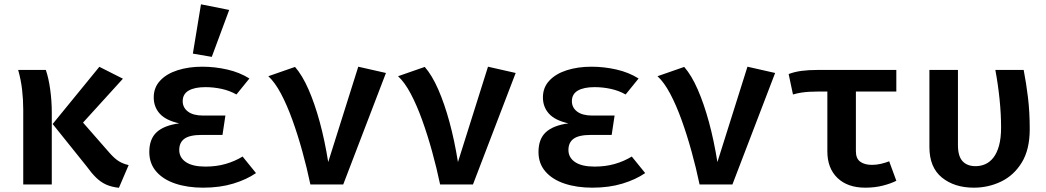

<svg xmlns="http://www.w3.org/2000/svg" viewBox="-20 -853 4840 888"><path d="M439.5 -544 548.5 -489 364 -286 487 -145.5Q511 -118.5 530.5 -106.8Q550 -95 575 -89.5L530 15.5Q496.5 12 471.2 0.8Q446 -10.5 424.5 -31.5Q403 -52.5 380 -84.5L223.5 -279.5ZM192 -529.5Q205 -491.5 212.2 -439Q219.5 -386.5 219.5 -332.5V0H87.5V-345.5Q87.5 -392.5 82.2 -438Q77 -483.5 64 -529.5Z M1009 -229H913.5Q857.5 -229 833.2 -211.5Q809 -194 809 -159.5Q809 -124 840 -103.2Q871 -82.5 930 -82.5Q981 -82.5 1023.5 -94.8Q1066 -107 1102 -129L1164 -52.5Q1120.5 -22.5 1058.8 -3.8Q997 15 919.5 15Q847.5 15 791.2 -3.8Q735 -22.5 702.8 -59.5Q670.5 -96.5 670.5 -150Q670.5 -210 704.5 -241.5Q738.5 -273 809 -282.5Q747.5 -296 719.2 -327Q691 -358 691 -402.5Q691 -448.5 720.8 -480.2Q750.5 -512 801.5 -528.2Q852.5 -544.5 915.5 -544.5Q973.5 -544.5 1030.8 -531.5Q1088 -518.5 1133.5 -490L1073.5 -416Q1043 -433.5 1005.5 -441.8Q968 -450 930 -450Q880 -450 852.5 -434Q825 -418 825 -385Q825 -355.5 849.2 -337Q873.5 -318.5 920 -318.5H1022.5ZM909.5 -833 1040 -807 959.5 -590 872 -605Z M1415.5 0Q1399.5 -76.5 1378.2 -153.2Q1357 -230 1332.2 -298.5Q1307.5 -367 1279.5 -419.8Q1251.5 -472.5 1221 -500.5L1344.5 -543.5Q1378.5 -504.5 1407 -439.2Q1435.5 -374 1458.8 -288.8Q1482 -203.5 1498 -103.5L1637 -544.5L1765 -515.5L1567.5 0Z M2015.5 0Q1999.5 -76.5 1978.2 -153.2Q1957 -230 1932.2 -298.5Q1907.5 -367 1879.5 -419.8Q1851.5 -472.5 1821 -500.5L1944.5 -543.5Q1978.5 -504.5 2007 -439.2Q2035.5 -374 2058.8 -288.8Q2082 -203.5 2098 -103.5L2237 -544.5L2365 -515.5L2167.5 0Z M2809 -229H2713.5Q2657.5 -229 2633.2 -211.5Q2609 -194 2609 -159.5Q2609 -124 2640 -103.2Q2671 -82.5 2730 -82.5Q2781 -82.5 2823.5 -94.8Q2866 -107 2902 -129L2964 -52.5Q2920.5 -22.5 2858.8 -3.8Q2797 15 2719.5 15Q2647.5 15 2591.2 -3.8Q2535 -22.5 2502.8 -59.5Q2470.5 -96.5 2470.5 -150Q2470.5 -210 2504.5 -241.5Q2538.5 -273 2609 -282.5Q2547.5 -296 2519.2 -327Q2491 -358 2491 -402.5Q2491 -448.5 2520.8 -480.2Q2550.5 -512 2601.5 -528.2Q2652.5 -544.5 2715.5 -544.5Q2773.5 -544.5 2830.8 -531.5Q2888 -518.5 2933.5 -490L2873.5 -416Q2843 -433.5 2805.5 -441.8Q2768 -450 2730 -450Q2680 -450 2652.5 -434Q2625 -418 2625 -385Q2625 -355.5 2649.2 -337Q2673.5 -318.5 2720 -318.5H2822.5Z M3215.5 0Q3199.5 -76.5 3178.2 -153.2Q3157 -230 3132.2 -298.5Q3107.5 -367 3079.5 -419.8Q3051.5 -472.5 3021 -500.5L3144.5 -543.5Q3178.5 -504.5 3207 -439.2Q3235.5 -374 3258.8 -288.8Q3282 -203.5 3298 -103.5L3437 -544.5L3565 -515.5L3367.5 0Z M4125.5 -529.5V-429.5H3760Q3742 -429.5 3723.8 -428.5Q3705.5 -427.5 3686.8 -424.8Q3668 -422 3647.5 -416L3627.5 -510.5Q3655 -521 3687.2 -525.2Q3719.5 -529.5 3761.5 -529.5ZM3938.5 -445.5V-153.5Q3938.5 -119.5 3958.8 -105Q3979 -90.5 4012.5 -90.5Q4033.5 -90.5 4054 -95.2Q4074.5 -100 4092.5 -107L4125.5 -17Q4101.5 -4.5 4064.2 5.2Q4027 15 3982 15Q3900 15 3853.2 -30Q3806.5 -75 3806.5 -153V-445.5Z M4714.5 -529.5Q4726.5 -467.5 4734.5 -401.2Q4742.5 -335 4742.5 -255.5Q4742.5 -161.5 4706 -101.8Q4669.5 -42 4610.5 -13.5Q4551.5 15 4484 15Q4394 15 4336.2 -32Q4278.5 -79 4278.5 -173V-529.5H4410.5V-182Q4410.5 -130.5 4431.8 -107.5Q4453 -84.5 4492 -84.5Q4516 -84.5 4537 -93.8Q4558 -103 4574.5 -124Q4591 -145 4600.5 -179.5Q4610 -214 4610 -264Q4610 -326 4603 -394.2Q4596 -462.5 4583.5 -529.5Z"/></svg>

Font: Fira Code Light SemiBold
Style: Regular
Weight: 600
Monospace: yes
Version: Version 5.002